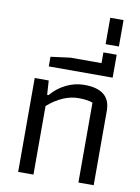

<svg xmlns="http://www.w3.org/2000/svg" viewBox="-98 -973 760 1039"><g transform="rotate(10 282.5 -454.0)"><path d="M76 -516H153L158 -438H166Q199 -478 247 -502Q295 -526 348 -526Q491 -526 491 -409V0H407V-439Q376 -450 330 -450Q244 -450 160 -377V0H76Z M140 -644 248 -658H418V-717H491V-591H140Z M422 -908H495V-763H422Z"/></g></svg>

Font: Athiti Medium
Style: Regular
Weight: 500
Designer: CadsonDemak Team
Foundry: CadsonDemak
Version: Version 1.033